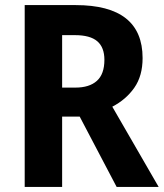

<svg xmlns="http://www.w3.org/2000/svg" viewBox="-20 -734 643 754"><path d="M277 -714Q540 -714 540 -506Q540 -436 507.5 -389.5Q475 -343 421 -315L603 0H438L293 -276H224V0H77V-714ZM274 -596H224V-390H276Q331 -390 360.5 -416.5Q390 -443 390 -499Q390 -548 362 -572Q334 -596 274 -596Z"/></svg>

Font: Noto Sans Lao SemiCondensed
Style: Bold
Weight: 700
Width: 4
Designer: Monotype Design Team
Foundry: Monotype Imaging Inc.
Version: Version 2.003; ttfautohint (v1.8.4.7-5d5b)